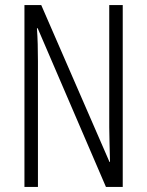

<svg xmlns="http://www.w3.org/2000/svg" viewBox="-20 -734 577 754"><path d="M462 0V-714H409V-234C409 -200 411 -150 412 -98H410L142 -714H76V0H129V-493C129 -542 128 -582 125 -623H128L396 0Z"/></svg>

Font: Noto Sans Lao Looped ExtraCondensed Light
Style: Regular
Weight: 300
Width: 2
Designer: Mark Frömberg, Ben Mitchell
Foundry: The Fontpad Ltd
Version: Version 1.002